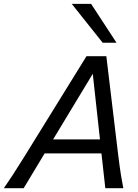

<svg xmlns="http://www.w3.org/2000/svg" viewBox="-30 -996 731 1016"><path d="M527.3 0 506.8 -184.1H206.1L95.2 0H-9.8Q10.3 -28.8 34.7 -65.9Q59.1 -103 100.6 -169.9L427.7 -698.7H532.7L596.2 -169.9Q604.5 -103.5 610.6 -66.2Q616.7 -28.8 622.6 0ZM460.9 -605.5 251 -258.3H499ZM349.6 -975.6H452.1L586.4 -770H513.2Z"/></svg>

Font: Andika
Style: Italic
Weight: 400
Italic angle: -14°
Designer: Victor Gaultney, Annie Olsen, Julie Remington, Don Collingsworth, Eric Hays, Becca Hirsbrunner
Foundry: SIL International
Version: Version 6.101